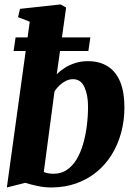

<svg xmlns="http://www.w3.org/2000/svg" viewBox="-20 -837 612 868"><path d="M236.5 -501Q252 -517 273.2 -530.5Q294.5 -544 320.8 -552.2Q347 -560.5 377 -560.5Q431 -560.5 468 -536.5Q505 -512.5 523.8 -466Q542.5 -419.5 542.5 -352Q542.5 -292.5 528 -238.2Q513.5 -184 485.5 -138.5Q457.5 -93 417 -59.8Q376.5 -26.5 324.8 -8Q273 10.5 211 10.5Q181.5 10.5 149.5 3.8Q117.5 -3 94.5 -10.5L11 10.5L114.5 -739L61.5 -759.5L70.5 -797L253.5 -817L279 -803ZM178 -59.5Q187 -55.5 198 -53.5Q209 -51.5 222.5 -51.5Q256.5 -51.5 282.2 -69Q308 -86.5 326 -116.2Q344 -146 355.5 -185.2Q367 -224.5 372.5 -268.2Q378 -312 378 -356Q378 -407 361.8 -443Q345.5 -479 310 -479Q293 -479 277.2 -471Q261.5 -463 248.8 -450.8Q236 -438.5 226.5 -424.5ZM50.5 -668H388.5L379.5 -606.5H41.5Z"/></svg>

Font: Merriweather 36pt Black
Style: Italic
Weight: 900
Italic angle: -7.8°
Version: Version 2.101